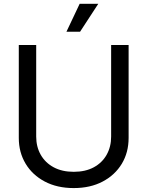

<svg xmlns="http://www.w3.org/2000/svg" viewBox="-20 -960 761 992"><path d="M360.8 11.7Q275.4 11.7 211.4 -22Q147.5 -55.7 112.3 -114.3Q77.1 -172.9 77.1 -247.1V-727.5H167V-254.4Q167 -201.7 190.4 -160.4Q213.9 -119.1 257.3 -95.7Q300.8 -72.3 360.8 -72.3Q421.4 -72.3 464.6 -95.7Q507.8 -119.1 531 -160.4Q554.2 -201.7 554.2 -254.4V-727.5H644.5V-247.6Q644.5 -172.4 609.4 -114Q574.2 -55.7 510.5 -22Q446.8 11.7 360.8 11.7ZM323.2 -795.9 391.6 -940.4H487.8L393.6 -795.9Z"/></svg>

Font: Inter 24pt
Style: Regular
Weight: 400
Designer: Rasmus Andersson
Foundry: rsms
Version: Version 4.001;git-66647c0bb